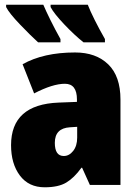

<svg xmlns="http://www.w3.org/2000/svg" viewBox="-20 -786 581 816"><path d="M308 -247V-201Q308 -166 291 -144.5Q274 -123 251 -123Q213 -123 213 -179Q213 -241 277 -245ZM299 -563Q165 -563 76 -513L125 -389Q204 -430 256 -430Q307 -430 307 -363V-353L229 -350Q27 -342 27 -169Q27 -90 64.5 -40Q102 10 170 10Q228 10 261.5 -10Q295 -30 326 -73H329L362 0H492V-363Q492 -462 440 -512.5Q388 -563 299 -563ZM164 -766H6V-756Q19 -730 65 -682Q111 -634 142 -606H237V-620Q214 -661 194.5 -700.5Q175 -740 164 -766ZM353 -766H195V-756Q209 -729 252.5 -683Q296 -637 335 -606H426V-620Q402 -662 382.5 -701Q363 -740 353 -766Z"/></svg>

Font: Noto Sans Display SemiCondensed Black
Style: Regular
Weight: 900
Width: 4
Designer: Monotype Design Team
Foundry: Monotype Imaging Inc.
Version: Version 1.900